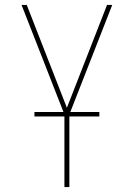

<svg xmlns="http://www.w3.org/2000/svg" viewBox="-20 -540 540 775"><path d="M240 215V-78L154 -298L67 -520H88L250 -105L412 -520H433L260 -78V215ZM119 -70V-88H381V-70Z"/></svg>

Font: Iosevka SS04 Thin
Style: Regular
Weight: 100
Monospace: yes
Designer: Belleve Invis
Foundry: Belleve Invis
Version: Version 19.0.0; ttfautohint (v1.8.4)